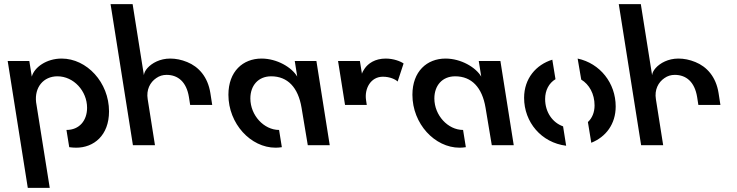

<svg xmlns="http://www.w3.org/2000/svg" viewBox="-20 -708 3591 936"><path d="M222.5 208 156 -209.5C147.5 -282 191.5 -336 260 -336C339 -336 404.5 -264.5 404.5 -182.5C404.5 -120.5 367 -74.5 304 -74.5L317.5 9.5C329 11 340.5 12 351.5 12C437 12 511.5 -47.5 511.5 -165C511.5 -306.5 403 -422.5 280.5 -422.5C207 -422.5 147.5 -380.5 135 -334.5L123 -410.5H17.5L115.5 208Z M901 -235 907 -196.5H1014.5L1005.5 -254.5C993 -334 948 -383 892.5 -405.5C864.5 -417 837 -422.5 809.5 -422.5C760 -422.5 720.5 -400.5 699 -376.5C688.5 -364.5 682.5 -353 681.5 -341.5L626.5 -688H519L628 0H735.5L700 -224.5C692.5 -270.5 711.5 -307 742 -327.5C757 -338 773.5 -343 792 -343C847.5 -343 889 -309 901 -235Z M1450 -183 1480.5 0H1587.5L1522.5 -410.5H1417L1429 -334.5C1403 -379.5 1330.5 -422.5 1255 -422.5C1164.5 -422.5 1093.5 -360 1093.5 -246C1093.5 -104.5 1202.5 12 1323.5 12C1334 12 1344 11 1354 9.5L1340.5 -74.5C1266.5 -74.5 1200.5 -146 1200.5 -228C1200.5 -290.5 1238.5 -336 1302 -336C1382 -336 1433.5 -282 1450 -183Z M1628 -410.5 1662 -196.5H1768L1764.5 -220C1756 -275 1786.5 -334 1846.5 -334C1881 -334 1908 -321 1918.5 -310.5L1947.5 -398.5C1933 -409 1898.5 -422.5 1860.5 -422.5C1808 -422.5 1774.5 -398.5 1757.5 -373.5C1751 -364 1746.5 -356 1744.5 -348.5L1734.5 -410.5Z M2347 -183 2377.5 0H2484.5L2419.5 -410.5H2314L2326 -334.5C2300 -379.5 2227.5 -422.5 2152 -422.5C2061.5 -422.5 1990.5 -360 1990.5 -246C1990.5 -104.5 2099.5 12 2220.5 12C2231 12 2241 11 2251 9.5L2237.5 -74.5C2163.5 -74.5 2097.5 -146 2097.5 -228C2097.5 -290.5 2135.5 -336 2199 -336C2279 -336 2330.5 -282 2347 -183Z M2846 -113 2862.5 -12C2934 -40.5 2981.5 -103.5 2981.5 -189C2981.5 -303 2905.5 -399 2796 -422.5L2813.5 -320C2852.5 -296.5 2878.5 -250.5 2878.5 -194C2878.5 -160 2866.5 -132 2846 -113ZM2535 -231C2535 -112.5 2619 -12.5 2740 2.5L2725 -92C2674 -110 2637.5 -160.5 2637.5 -225.5C2637.5 -267 2655.5 -302.5 2688 -322L2672.5 -417C2593.5 -392.5 2535 -325.5 2535 -231Z M3378.5 -235 3384.5 -196.5H3492L3483 -254.5C3470.5 -334 3425.5 -383 3370 -405.5C3342 -417 3314.5 -422.5 3287 -422.5C3237.5 -422.5 3198 -400.5 3176.5 -376.5C3166 -364.5 3160 -353 3159 -341.5L3104 -688H2996.5L3105.5 0H3213L3177.5 -224.5C3170 -270.5 3189 -307 3219.5 -327.5C3234.5 -338 3251 -343 3269.5 -343C3325 -343 3366.5 -309 3378.5 -235Z"/></svg>

Font: Font.Observer
Style: Regular
Weight: 500
Italic angle: 9°
Version: Version 1.001;FEAKit 1.0